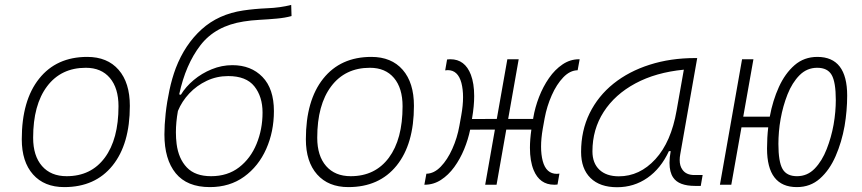

<svg xmlns="http://www.w3.org/2000/svg" viewBox="-20 -762 3556 792"><path d="M245.1 9.8Q162.6 9.8 116.2 -42.5Q69.8 -94.7 69.8 -187.5Q69.8 -347.7 141.4 -437.5Q212.9 -527.3 339.8 -527.3Q422.9 -527.3 469.2 -474.1Q515.6 -420.9 515.6 -325.2Q515.6 -167.5 444.1 -78.9Q372.6 9.8 245.1 9.8ZM254.9 -35.2Q355.5 -35.2 412.1 -111.3Q468.8 -187.5 468.8 -323.7Q468.8 -398.4 433.3 -440.4Q397.9 -482.4 334 -482.4Q231.9 -482.4 174.3 -406Q116.7 -329.6 116.7 -193.8Q116.7 -119.1 153.3 -77.1Q189.9 -35.2 254.9 -35.2Z M845.7 9.8Q751.5 9.8 704.8 -47.4Q658.2 -104.5 658.2 -207.5Q658.2 -245.6 663.3 -293.5Q668.5 -341.3 679 -390.4Q689.5 -439.5 705.1 -481Q742.7 -578.6 811.8 -641.1Q880.9 -703.6 983.4 -718.8Q1028.8 -725.6 1082.5 -728Q1135.7 -730 1181.2 -741.7L1182.6 -695.8Q1156.7 -688.5 1121.8 -685.3Q1086.9 -682.1 1050.8 -680.2Q1014.6 -678.2 984.9 -673.3Q868.7 -655.3 807.1 -575.7Q745.6 -496.1 719.2 -372.6L726.1 -371.1Q746.1 -404.3 779.1 -431.9Q812 -459.5 853.3 -476.3Q894.5 -493.2 938.5 -493.2Q1015.6 -493.2 1062.7 -444.6Q1109.9 -396 1109.9 -303.7Q1109.9 -218.8 1078.1 -147.5Q1046.4 -76.2 987.1 -33.2Q927.7 9.8 845.7 9.8ZM850.6 -35.2Q918.9 -35.2 966.3 -71.8Q1013.7 -108.4 1038.3 -168.5Q1063 -228.5 1063 -297.9Q1063 -363.3 1029.3 -405.8Q995.6 -448.2 921.4 -448.2Q874 -448.2 832.8 -428.7Q791.5 -409.2 760.7 -376.5Q730 -343.8 713.9 -304.2Q705.6 -257.8 705.6 -216.3Q705.6 -191.4 708.5 -168.5Q716.3 -107.4 750.7 -71.3Q785.2 -35.2 850.6 -35.2Z M1417 9.8Q1334.5 9.8 1288.1 -42.5Q1241.7 -94.7 1241.7 -187.5Q1241.7 -347.7 1313.2 -437.5Q1384.8 -527.3 1511.7 -527.3Q1594.7 -527.3 1641.1 -474.1Q1687.5 -420.9 1687.5 -325.2Q1687.5 -167.5 1616 -78.9Q1544.4 9.8 1417 9.8ZM1426.8 -35.2Q1527.3 -35.2 1584 -111.3Q1640.6 -187.5 1640.6 -323.7Q1640.6 -398.4 1605.2 -440.4Q1569.8 -482.4 1505.9 -482.4Q1403.8 -482.4 1346.2 -406Q1288.6 -329.6 1288.6 -193.8Q1288.6 -119.1 1325.2 -77.1Q1361.8 -35.2 1426.8 -35.2Z M1731.9 0H1730.5L1738.8 -45.4Q1770.5 -45.9 1798.1 -74.5Q1825.7 -103 1845.9 -148.2Q1866.2 -193.4 1875 -243.2L1882.8 -286.6Q1890.1 -327.1 1890.1 -361.3Q1890.1 -393.6 1883.3 -419.9Q1869.1 -472.7 1827.1 -472.7Q1823.2 -472.7 1816.4 -471.7L1824.2 -516.6Q1828.1 -517.1 1831.3 -517.3Q1834.5 -517.6 1837.9 -517.6Q1897.9 -517.6 1922.4 -453.6Q1936 -417.5 1936 -365.7Q1936 -325.7 1927.7 -276.4L1926.8 -271L2029.3 -271.5L2072.8 -517.6H2119.6L2076.2 -271.5H2179.2L2179.7 -275.9Q2187 -319.3 2203.6 -362.1Q2220.2 -404.8 2244.6 -439.9Q2269 -475.1 2300.5 -496.3Q2332 -517.6 2368.7 -517.6H2371.1L2362.8 -472.2Q2331.1 -471.7 2303.5 -442.9Q2275.9 -414.1 2255.9 -368.9Q2235.8 -323.7 2226.6 -273.9L2218.8 -230.5Q2211.9 -190.4 2211.9 -157.2Q2211.9 -124 2218.8 -97.7Q2232.9 -44.9 2276.9 -44.9Q2280.8 -44.9 2287.6 -45.9L2279.8 -1Q2276.4 -0.5 2272.9 -0.2Q2269.5 0 2266.1 0Q2206.1 0 2181.2 -60.5Q2166 -97.7 2166 -151.9Q2166 -186.5 2171.9 -227.5H2068.4L2028.3 0H1981.4L2021.5 -227.5L1919.4 -227.1Q1911.1 -186.5 1894.5 -146.2Q1877.9 -106 1853.8 -72.8Q1829.6 -39.6 1798.8 -19.8Q1768.1 0 1731.9 0Z M2525.4 10.3Q2454.6 10.3 2415.8 -27.8Q2377 -65.9 2377 -135.3Q2377 -223.1 2412.1 -294.7Q2447.3 -366.2 2510.7 -417Q2574.2 -467.8 2660.2 -495.1Q2746.1 -522.5 2847.2 -522.5H2856L2786.1 -126Q2783.7 -113.3 2783.7 -102.1Q2783.7 -78.1 2794.4 -63Q2809.6 -40 2844.2 -40H2878.4L2870.6 4.9H2847.7Q2779.8 4.9 2756.8 -29.8Q2741.7 -51.8 2741.7 -90.3Q2741.7 -111.8 2746.6 -138.7H2739.3Q2706.1 -66.9 2650.6 -28.3Q2595.2 10.3 2525.4 10.3ZM2532.7 -34.7Q2618.7 -34.7 2683.6 -105.5Q2748.5 -176.3 2771 -306.2L2800.8 -474.6Q2685.5 -463.4 2601.1 -418Q2516.6 -372.6 2470.2 -300.5Q2423.8 -228.5 2423.8 -137.7Q2423.8 -88.9 2452.6 -61.8Q2481.4 -34.7 2532.7 -34.7Z M3267.1 9.8Q3144 9.8 3144 -149.4Q3144 -193.8 3148.9 -236.8H3038.6L2996.6 0H2949.7L3041 -517.6H3087.9L3045.9 -280.8H3155.3Q3167.5 -347.2 3192.9 -403.1Q3218.3 -459 3257.6 -493.2Q3296.9 -527.3 3351.6 -527.3Q3474.6 -527.3 3474.6 -367.7Q3474.6 -336.9 3471.9 -305.2Q3469.2 -273.4 3463.9 -242.2Q3452.1 -175.8 3427 -118.2Q3401.9 -60.5 3362.3 -25.4Q3322.8 9.8 3267.1 9.8ZM3267.6 -35.2Q3310.5 -35.2 3340.8 -66.7Q3371.1 -98.1 3390.1 -147Q3409.2 -195.8 3418.5 -247.6Q3423.3 -274.9 3425.5 -300.8Q3427.7 -326.7 3427.7 -349.1Q3427.7 -423.3 3410.6 -452.9Q3393.6 -482.4 3351.1 -482.4Q3308.6 -482.4 3278.1 -451.7Q3247.6 -420.9 3228.5 -372.6Q3209.5 -324.2 3200.2 -272Q3195.3 -245.1 3193.1 -218.5Q3190.9 -191.9 3190.9 -168.5Q3190.9 -94.7 3208 -64.9Q3225.1 -35.2 3267.6 -35.2Z"/></svg>

Font: CaskaydiaCove NF ExtraLight
Style: Italic
Weight: 200
Italic angle: -10°
Designer: Aaron Bell
Foundry: Saja Typeworks
Version: Version 2111.001; VTT 6.35;Nerd Fonts 3.2.1